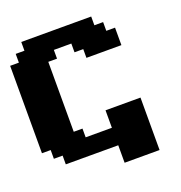

<svg xmlns="http://www.w3.org/2000/svg" viewBox="-170 -1020 1216 1290"><g transform="rotate(-20 437.5 -375.0)"><path d="M500 125H750V-250H500V-125H312.5V-187.5H250V-687.5H312.5V-750H437.5V-687.5H500V-625H750V-750H687.5V-812.5H625V-875H125V-812.5H62.5V-750H0V-125H62.5V-62.5H125V0H500Z"/></g></svg>

Font: Faithful 32x
Style: Bold
Weight: 400
Foundry: Faithful Resource Pack
Version: Version 1.0; January 27, 2023